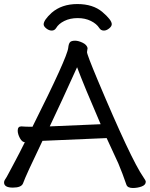

<svg xmlns="http://www.w3.org/2000/svg" viewBox="-27 -919 744 954"><path d="M220.2 -291 473.1 -301.8Q391.1 -491.2 356 -585Q278.3 -413.1 220.2 -291ZM633.3 15.1Q606.9 15.1 601.1 -1Q582 -57.1 561 -106.9L502.9 -232.9L184.1 -219.2Q101.1 -46.9 87.4 -7.8Q79.1 13.2 37.1 13.2Q-6.8 13.2 -6.8 -12.2Q-6.8 -20 -2.4 -26.1Q2 -32.2 6.1 -39.6Q10.3 -46.9 19.8 -64.9Q29.3 -83 48.8 -119.4Q68.4 -155.8 96.2 -211.9H99.1Q83 -211.9 72 -232.4Q61 -252.9 61 -270Q61 -291 79.1 -291Q98.1 -289.1 134.3 -289.1Q307.1 -633.8 312 -681.2Q314 -701.2 320.6 -709Q327.1 -716.8 346.2 -716.8Q362.3 -716.8 383.3 -706.8Q404.3 -696.8 408.2 -680.2L405.3 -660.2Q405.3 -647.9 458 -522Q624 -127 685.1 -39.1Q697.3 -22 697.3 -16.1Q697.3 0 676.8 7.6Q656.2 15.1 633.3 15.1ZM489.3 -767.1Q474.1 -767.1 466.3 -779.8Q453.1 -800.8 424.6 -814.9Q396 -829.1 359.4 -829.1Q321.3 -829.1 292.7 -814.9Q264.2 -800.8 252 -779.8Q244.1 -767.1 230.2 -767.1Q216.3 -767.1 203.1 -777.6Q189.9 -788.1 189.9 -797.9Q189.9 -818.8 229 -855Q279.3 -898.9 357.2 -898.9Q435.1 -898.9 481.7 -859.4Q528.3 -819.8 528.3 -798.8Q528.3 -788.1 515.1 -777.6Q502 -767.1 489.3 -767.1Z"/></svg>

Font: LXGW WenKai GB Screen
Style: Regular
Weight: 400
Designer: LXGW / Fontworks Inc.
Foundry: LXGW / Fontworks Inc.
Version: Version 1.321;February 19, 2024;FontCreator 14.0.0.2901 64-b